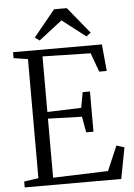

<svg xmlns="http://www.w3.org/2000/svg" viewBox="-62 -1004 731 1051"><g transform="rotate(-5 303.0 -479.0)"><path d="M109.5 -44V-698L31.5 -710.5V-743H519.5L533.5 -596H492L454 -700L190 -706V-400.5L376.5 -407L392 -492H432V-271H392L376.5 -358L190 -364V-39.5L492.5 -49.5L550.5 -184.5L593.5 -171L561 0H30.5V-32.5ZM182 -794 157 -812.5 275.5 -957.5H345.5L464 -812.5L439 -794L310.5 -893.5Z"/></g></svg>

Font: Merriweather 72pt Light
Style: Regular
Weight: 300
Version: Version 2.100